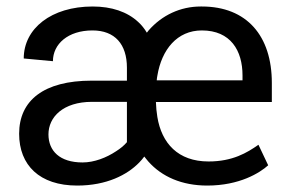

<svg xmlns="http://www.w3.org/2000/svg" viewBox="-20 -558 885 588"><path d="M614.7 10.3C713.9 10.3 775.9 -28.8 801.3 -51.8L771.5 -114.7C736.8 -90.3 692.4 -63.5 618.7 -63.5C524.9 -63.5 475.1 -119.6 461.9 -199.7C459.5 -214.4 458 -229.5 457.5 -245.6H812.5V-304.2C812.5 -448.2 735.8 -538.1 598.1 -538.1H594.7C532.7 -538.1 476.1 -511.7 435.1 -464.8C433.6 -462.4 431.6 -460.4 429.7 -458C422.4 -470.2 413.6 -481.4 403.3 -490.7C369.6 -522 321.8 -538.1 263.7 -538.1C137.2 -538.1 52.7 -470.7 52.7 -378.9L142.1 -370.6C142.1 -422.9 188 -464.8 263.2 -464.8C332 -464.8 368.7 -422.4 368.7 -350.6V-311H260.7C114.3 -311 38.6 -250.5 38.6 -148.4C38.6 -52.2 101.1 10.3 216.3 10.3C306.6 10.3 369.6 -22.5 406.2 -60.1C412.1 -66.4 417.5 -72.3 421.9 -78.6C425.8 -73.2 430.2 -68.4 434.6 -63C475.6 -17.1 536.6 10.3 614.7 10.3ZM335.4 -94.7C306.2 -75.2 268.6 -60.5 232.9 -60.5C162.6 -60.5 128.4 -96.2 128.4 -146.5C128.4 -199.2 172.9 -246.1 261.7 -246.1H368.7V-122.6C359.9 -112.3 348.6 -103 335.4 -94.7ZM461.9 -326.2C475.1 -406.2 522.5 -464.8 598.1 -464.8C686.5 -464.8 722.7 -402.8 722.7 -327.1V-312H460C460.4 -316.9 460.9 -321.8 461.9 -326.2Z"/></svg>

Font: Bert Sans
Style: Regular
Weight: 400
Designer: Christian Robertson (Google), Cristiano Sobral
Foundry: Google, Cristiano Sobral
Version: Version 3.101